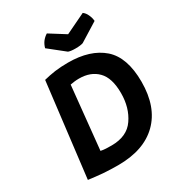

<svg xmlns="http://www.w3.org/2000/svg" viewBox="-220 -1082 1125 1224"><g transform="rotate(-30 342.5 -469.5)"><path d="M73.2 -7.8Q122.1 -1 178.7 3.9Q234.4 7.8 288.1 7.8Q477.5 7.8 580.1 -92.8Q682.6 -193.4 682.6 -378.9Q682.6 -558.6 591.8 -638.7Q500 -718.8 336.9 -718.8Q286.1 -718.8 240.2 -712.9Q194.3 -706.1 156.2 -696.3Q127.9 -466.8 73.2 -7.8ZM282.2 -588.9Q295.9 -591.8 313.5 -593.8Q330.1 -595.7 346.7 -595.7Q432.6 -595.7 482.4 -544.9Q533.2 -494.1 533.2 -381.8Q533.2 -274.4 480.5 -198.2Q428.7 -122.1 314.5 -122.1Q294.9 -122.1 273.4 -123Q252.9 -124 235.4 -127.9Q251 -281.2 282.2 -588.9ZM313.5 -947.3Q293.9 -935.5 278.3 -916Q263.7 -896.5 256.8 -871.1Q294.9 -840.8 372.1 -779.3Q378.9 -776.4 392.6 -774.4Q406.2 -772.5 424.8 -772.5Q443.4 -772.5 458 -774.4Q472.7 -776.4 480.5 -779.3Q525.4 -807.6 617.2 -864.3Q615.2 -888.7 604.5 -911.1Q594.7 -933.6 577.1 -946.3Q527.3 -921.9 428.7 -875Q400.4 -892.6 313.5 -947.3Z"/></g></svg>

Font: cl
Style: Bold Italic
Weight: 400
Designer: Mitja Miklavcic
Version: Version 7.504; 2011; Build 1022